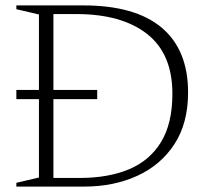

<svg xmlns="http://www.w3.org/2000/svg" viewBox="-20 -690 766 710"><path d="M40.5 0V-14L124 -33.5V-323.5H40.5V-357.5H124V-636.5L40.5 -656V-670H288Q480 -670 577.8 -587.8Q675.5 -505.5 675.5 -348Q675.5 -234.5 625 -157Q574.5 -79.5 487.5 -39.8Q400.5 0 291 0ZM617.5 -343.5Q617.5 -491 523.8 -564.5Q430 -638 262.5 -638H177.5V-357.5H339.5V-323.5H177.5V-32H276Q380 -32 456.5 -63.8Q533 -95.5 575.2 -164.2Q617.5 -233 617.5 -343.5Z"/></svg>

Font: Newsreader Text Light
Style: Regular
Weight: 300
Designer: Hugues Gentile
Foundry: Production Type
Version: Version 1.002